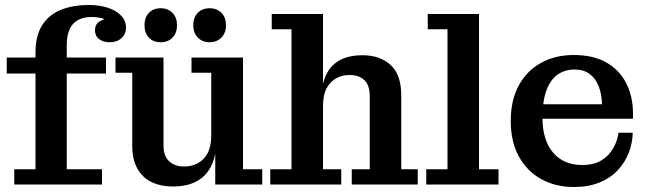

<svg xmlns="http://www.w3.org/2000/svg" viewBox="-20 -738 2592 768"><path d="M37 0V-61H122V-527L247 -557V-61H388V0ZM7 -444V-508H404V-444ZM122 -527Q122 -594 148 -636Q174 -678 222 -698Q270 -718 336 -718L345 -670Q299 -670 273 -643Q247 -616 247 -556ZM418 -569Q393 -569 376.5 -581.5Q360 -594 360 -617Q360 -641 378.5 -652.5Q397 -664 425 -664L419 -643Q411 -657 392 -663.5Q373 -670 345 -670L336 -718Q378 -718 411.5 -707Q445 -696 464.5 -675.5Q484 -655 484 -628Q484 -602 466 -585.5Q448 -569 418 -569Z M671 8Q624 8 587.5 -9Q551 -26 530 -62.5Q509 -99 509 -156V-447H442V-508H634V-156Q634 -114 656.5 -93Q679 -72 717 -72Q745 -72 770 -84.5Q795 -97 810 -124.5Q825 -152 825 -197L848 -198Q848 -130 829.5 -84.5Q811 -39 771.5 -15.5Q732 8 671 8ZM841 0V-164L825 -161V-447H746V-508H952V-61H1029V0ZM818 -569Q790 -569 771.5 -587.5Q753 -606 753 -637Q753 -668 771 -686.5Q789 -705 818 -705Q848 -705 866 -686.5Q884 -668 884 -637Q884 -606 865.5 -587.5Q847 -569 818 -569ZM623 -569Q593 -569 575.5 -587.5Q558 -606 558 -637Q558 -668 575.5 -686.5Q593 -705 623 -705Q652 -705 670 -686.5Q688 -668 688 -637Q688 -606 670 -587.5Q652 -569 623 -569Z M1061 0V-61H1146V-621H1067V-682H1272V-61H1345V0ZM1387 0V-61H1459V-354Q1459 -397 1437.5 -417.5Q1416 -438 1378 -438Q1350 -438 1326 -425.5Q1302 -413 1287 -386Q1272 -359 1272 -313H1262Q1262 -380 1279 -425.5Q1296 -471 1333.5 -494Q1371 -517 1431 -517Q1499 -517 1542 -478.5Q1585 -440 1585 -356V-61H1651V0Z M1685 0V-61H1770V-621H1691V-682H1896V-61H1974V0Z M2275 10Q2202 10 2145 -21.5Q2088 -53 2055.5 -112Q2023 -171 2023 -254Q2023 -338 2055.5 -397Q2088 -456 2145 -487Q2202 -518 2275 -518L2278 -460Q2240 -460 2211 -440Q2182 -420 2166 -377.5Q2150 -335 2150 -265Q2150 -178 2192 -128Q2234 -78 2309 -78Q2356 -78 2386.5 -97Q2417 -116 2433.5 -146Q2450 -176 2454 -207H2511Q2510 -166 2495 -127Q2480 -88 2451 -57Q2422 -26 2378 -8Q2334 10 2275 10ZM2088 -263V-321H2388L2512 -282V-263ZM2388 -321Q2387 -362 2374.5 -393.5Q2362 -425 2338 -442.5Q2314 -460 2278 -460L2275 -518Q2353 -518 2405.5 -488Q2458 -458 2485 -405Q2512 -352 2512 -282Z"/></svg>

Font: Montagu Slab Medium
Style: Regular
Weight: 500
Version: Version 1.000